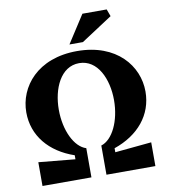

<svg xmlns="http://www.w3.org/2000/svg" viewBox="-97 -999 956 1082"><g transform="rotate(-10 381.0 -458.5)"><path d="M381 -715C154 -715 40 -570 40 -424C40 -290 127 -187 267 -139V-116L58 -136V0H338V-167C272 -187 223 -288 223 -407C223 -527 275 -646 381 -646C487 -646 539 -527 539 -407C539 -288 490 -187 424 -167V0H704V-136L495 -116V-139C635 -187 722 -290 722 -424C722 -570 608 -715 381 -715ZM346 -759H423L602 -876L587 -917H448Z"/></g></svg>

Font: LT Superior Serif ExtraBold
Style: Regular
Weight: 800
Designer: Daniel Lyons
Foundry: LyonsType
Version: Version 2.120;FEAKit 1.0